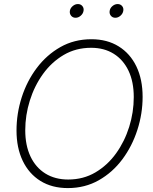

<svg xmlns="http://www.w3.org/2000/svg" viewBox="-20 -935 767 965"><path d="M320.8 10.3Q241.2 10.3 183.3 -25.6Q125.5 -61.5 94.2 -126.7Q63 -191.9 63 -278.8Q63 -364.3 89.1 -445.8Q115.2 -527.3 164.8 -593.3Q214.4 -659.2 283.7 -698.5Q353 -737.8 439.5 -737.8Q518.6 -737.8 576.4 -701.9Q634.3 -666 665.5 -601.1Q696.8 -536.1 696.8 -448.2Q696.8 -363.8 670.4 -282Q644 -200.2 595 -134.3Q545.9 -68.4 476.6 -29.1Q407.2 10.3 320.8 10.3ZM322.8 -32.7Q398.9 -32.7 459.7 -68.6Q520.5 -104.5 563.5 -164.3Q606.4 -224.1 629.4 -297.6Q652.3 -371.1 652.3 -446.8Q652.3 -523.9 626 -579.3Q599.6 -634.8 551.5 -664.8Q503.4 -694.8 438 -694.8Q361.3 -694.8 300.3 -658.9Q239.3 -623 196 -563Q152.8 -502.9 129.9 -429.4Q106.9 -356 106.9 -280.3Q106.9 -204.1 133.3 -148.4Q159.7 -92.8 208.3 -62.7Q256.8 -32.7 322.8 -32.7ZM559.6 -845.7Q545.4 -845.7 537.1 -856Q528.8 -866.2 531.2 -880.4Q533.2 -894.5 545.2 -904.5Q557.1 -914.6 571.3 -914.6Q585.4 -914.6 593.8 -904.5Q602.1 -894.5 599.6 -880.4Q597.2 -866.2 585.4 -856Q573.7 -845.7 559.6 -845.7ZM359.9 -845.7Q345.7 -845.7 337.4 -856Q329.1 -866.2 331.1 -880.4Q333.5 -894.5 345.5 -904.5Q357.4 -914.6 371.6 -914.6Q385.7 -914.6 394 -904.5Q402.3 -894.5 399.9 -880.4Q397.5 -866.2 385.7 -856Q374 -845.7 359.9 -845.7Z"/></svg>

Font: Inter 24pt ExtraLight
Style: Italic
Weight: 250
Italic angle: -9.3988°
Version: Version 4.001;git-66647c0bb